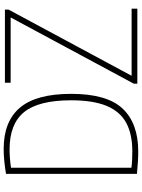

<svg xmlns="http://www.w3.org/2000/svg" viewBox="120 -908 792 1073"><g transform="rotate(-90 516.5 -371.0)"><path d="M207 5Q178.5 5 149.8 3.2Q121 1.5 82 -2V-734Q114.5 -739.5 150.2 -743.2Q186 -747 221 -747Q375 -747 452 -655.8Q529 -564.5 529 -370Q529 -170 446.8 -82.5Q364.5 5 207 5ZM208 -28Q303.5 -28 366.8 -62Q430 -96 461.5 -171.2Q493 -246.5 493 -370Q493 -551.5 427 -632.8Q361 -714 219 -714Q195 -714 168.8 -712Q142.5 -710 116 -706V-33Q141 -30 163 -29Q185 -28 208 -28ZM586 0V-20L956 -708H591V-740H1000V-720L630 -32H1005V0Z"/></g></svg>

Font: Encode Sans Condensed Thin
Style: Regular
Weight: 100
Width: 3
Designer: Multiple Designers
Foundry: Impallari Type
Version: Version 3.000; ttfautohint (v1.8.3) -l 8 -r 50 -G 200 -x 14 